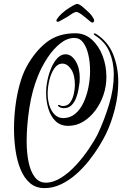

<svg xmlns="http://www.w3.org/2000/svg" viewBox="-20 -966 637 987"><path d="M209 1Q164 1 134 -25Q104 -51 86 -94.5Q68 -138 60 -192.5Q52 -247 52 -304Q52 -363 59.5 -422Q67 -481 81.5 -533Q96 -585 116 -622Q159 -701 218.5 -748Q278 -795 367 -795Q416 -795 452 -762.5Q488 -730 507.5 -679Q527 -628 527 -570Q527 -523 512 -478.5Q497 -434 470 -398Q443 -362 407.5 -340.5Q372 -319 331 -319Q291 -319 266 -343Q241 -367 229 -406Q217 -445 217 -489Q217 -519 224 -553.5Q231 -588 244 -618Q257 -648 275.5 -667.5Q294 -687 317 -687Q349 -687 371.5 -647Q394 -607 389 -542Q387 -526 383 -504Q379 -482 370.5 -460.5Q362 -439 347 -424.5Q332 -410 309 -410Q292 -410 281 -419Q278 -422 278 -424Q278 -429 288 -425Q293 -421 303 -421Q328 -421 341 -439.5Q354 -458 359.5 -483.5Q365 -509 365 -529Q365 -581 345.5 -610Q326 -639 301 -639Q276 -639 259 -614Q242 -589 233.5 -553Q225 -517 225 -485Q225 -452 234 -423.5Q243 -395 261 -377Q279 -359 305 -359Q340 -359 366 -380.5Q392 -402 409 -438Q426 -474 434.5 -517Q443 -560 443 -602Q443 -647 434 -685.5Q425 -724 407.5 -747.5Q390 -771 362 -771Q325 -771 289 -742Q253 -713 223.5 -668Q194 -623 175 -575Q145 -502 131 -411.5Q117 -321 117 -239Q117 -181 127 -132.5Q137 -84 159 -55.5Q181 -27 215 -27Q254 -27 294.5 -52.5Q335 -78 371.5 -118Q408 -158 437 -201Q466 -244 483 -278Q516 -348 540.5 -428.5Q565 -509 565 -584Q565 -646 543 -698.5Q521 -751 467 -785Q462 -789 462 -792Q462 -796 472 -793Q535 -753 561.5 -687Q588 -621 588 -544Q588 -477 571 -408Q554 -339 525 -278Q512 -251 490 -215Q468 -179 438 -141Q408 -103 372 -71Q336 -39 294.5 -19Q253 1 209 1ZM454 -850Q449 -850 440 -859Q427 -870 407.5 -885.5Q388 -901 374 -905Q361 -903 348 -894Q335 -885 327 -880Q315 -873 298 -863.5Q281 -854 279 -854Q270 -854 270 -860Q270 -866 281.5 -880Q293 -894 316 -912Q362 -944 376 -946Q390 -946 418 -919Q441 -900 452.5 -884Q464 -868 464 -861Q464 -851 454 -850Z"/></svg>

Font: Festive
Style: Regular
Weight: 400
Designer: Robert E. Leuschke
Foundry: Robert E. Leuschke
Version: Version 1.101; ttfautohint (v1.8.3)